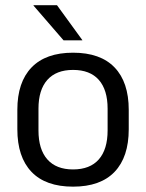

<svg xmlns="http://www.w3.org/2000/svg" viewBox="-20 -703 560 736"><path d="M260 12.5Q155 12.5 100.8 -44.2Q46.5 -101 46.5 -207.5V-282Q46.5 -388 101 -444.5Q155.5 -501 260 -501Q365 -501 419.2 -444.5Q473.5 -388 473.5 -282V-207.5Q473.5 -101 419.2 -44.2Q365 12.5 260 12.5ZM260 -53.5Q325 -53.5 358.8 -92Q392.5 -130.5 392.5 -203V-286.5Q392.5 -358.5 358.8 -396.8Q325 -435 260 -435Q195.5 -435 161.5 -396.8Q127.5 -358.5 127.5 -286.5V-203Q127.5 -130.5 161.5 -92Q195.5 -53.5 260 -53.5ZM295.5 -549.5 198.5 -683H108.5V-681.5L223.5 -548.5H295.5Z"/></svg>

Font: Anek Malayalam Medium
Style: Regular
Weight: 400
Version: Version 1.003